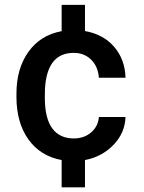

<svg xmlns="http://www.w3.org/2000/svg" viewBox="-20 -664 601 803"><path d="M288.6 -85Q332 -85 361.3 -110.4Q390.6 -135.7 393.6 -174.8H504.9Q502.9 -108.4 454.8 -58.3Q406.7 -8.3 335.4 5.4V119.6H237.8V5.4Q148.4 -11.2 98.6 -81.3Q48.8 -151.4 48.8 -258.8V-272.5Q48.8 -376.5 98.6 -446.8Q148.4 -517.1 237.8 -533.7V-643.6H335.4V-534.2Q412.6 -520.5 457.8 -467.8Q502.9 -415 504.9 -338.9H393.6Q390.1 -385.7 361.3 -414.3Q332.5 -442.9 288.1 -442.9Q175.8 -442.9 168 -290.5L167.5 -255.4Q167.5 -169.4 198.5 -127.2Q229.5 -85 288.6 -85Z"/></svg>

Font: Vazir Medium FD-UI
Style: Medium-FD-UI
Weight: 500
Designer: Saber Rastikerdar
Foundry: Saber Rastikerdar
Version: Version 30.1.0